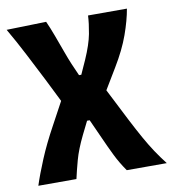

<svg xmlns="http://www.w3.org/2000/svg" viewBox="-79 -573 748 834"><g transform="rotate(-10 295.0 -156.0)"><path d="M23 192Q38.5 144 64.8 81Q91 18 131 -55L184.5 -154L133 -257.5Q103 -316.5 71.2 -378Q39.5 -439.5 5 -499L180 -503.5Q193 -475 207 -437.2Q221 -399.5 234 -363.5Q247 -327.5 257 -304L280.5 -250.5H290.5L318 -311.5Q345.5 -374 354 -419.2Q362.5 -464.5 364 -499H535.5Q527 -449 505 -387.2Q483 -325.5 440.5 -255.5L386 -165L459 -21.5Q484 27 504.5 63.5Q525 100 545.2 130.5Q565.5 161 589.5 192H413Q386.5 154 368 116.2Q349.5 78.5 332 39L292 -49.5H280.5L251.5 9Q223.5 66.5 211.2 111.2Q199 156 191 192Z"/></g></svg>

Font: Commissioner Flair
Style: Bold
Weight: 700
Designer: Kostas Bartsokas
Foundry: Kostas Bartsokas
Version: Version 1.000; ttfautohint (v1.8.3)